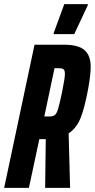

<svg xmlns="http://www.w3.org/2000/svg" viewBox="-35 -903 456 923"><path d="M131 -688H273Q342 -688 371.5 -662Q401 -636 401 -582Q401 -544 389 -477Q372 -385 352.5 -336Q333 -287 295 -262L302 0H182L185 -234H180H154L104 0H-15ZM263 -458Q277 -528 277 -547Q277 -564 271 -569.5Q265 -575 249 -575H227L178 -343H201Q219 -343 228 -349.5Q237 -356 244 -378.5Q251 -401 263 -458ZM223 -739V-744L274 -883H387V-878L322 -739Z"/></svg>

Font: Saira Ultra Condensed ExtraBold
Style: Italic
Weight: 800
Width: 1
Italic angle: -12°
Designer: Hector Gatti with collaboration of the Omnibus-Type team
Foundry: Omnibus-Type
Version: Version 1.001; ttfautohint (v1.8)